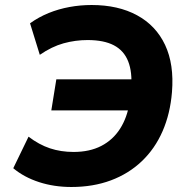

<svg xmlns="http://www.w3.org/2000/svg" viewBox="-20 -736 752 767"><path d="M265 11Q196 11 136 -8.5Q76 -28 33 -64L94 -190Q136 -158 179.5 -143.5Q223 -129 274 -129Q338 -129 384.5 -153Q431 -177 459.5 -221.5Q488 -266 498 -328L527 -295H185L205 -419H540L504 -384Q509 -448 492 -491Q475 -534 435 -555Q395 -576 330 -576Q281 -576 234 -563Q187 -550 139 -517L100 -643Q135 -668 174.5 -684Q214 -700 257.5 -708Q301 -716 346 -716Q452 -716 527.5 -675Q603 -634 639.5 -556.5Q676 -479 667 -368Q660 -282 629.5 -212Q599 -142 546.5 -92Q494 -42 423 -15.5Q352 11 265 11Z"/></svg>

Font: Nunito Sans 9pt ExtraBold
Style: Italic
Weight: 800
Italic angle: -9°
Version: Version 3.101;gftools[0.9.27]